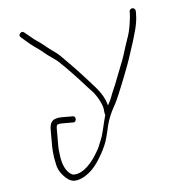

<svg xmlns="http://www.w3.org/2000/svg" viewBox="-44 -468 559 624"><g transform="rotate(-5 235.0 -156.0)"><path d="M292.5 -89C290.1 -81.1 285.8 -63.8 279.5 -37C276.8 -25.6 273.7 -15.8 270 -7.5C267.5 -1.8 265.2 3.7 263.2 9C261.2 14.3 259 19 256.5 23C254 27 250.8 32.3 246.8 39C242.8 45.7 238.1 52.2 232.9 58.5C212.7 82.8 193.2 95 174.4 95C170.6 95 167 93.7 163.5 91C148.6 80.4 138.3 60.4 134.6 31L132.6 15C131.9 9.7 131.6 4.3 131.6 -1V-57C131.6 -67 133.3 -72 136.6 -72C140.6 -73.3 144.3 -74 147.6 -74H188.3C190.3 -74 192 -75 193.5 -77C195 -79 195.8 -81.3 195.8 -84C195.8 -86.7 195 -89 193.5 -91C192 -93 190.3 -94 188.3 -94H147.6C142.3 -94 136.6 -93 130.6 -91C117.9 -87.5 111.6 -76.2 111.6 -57V-1C111.6 6.3 112.6 18 114.6 34C115.9 39.3 117.5 47.3 119.4 58C121.3 68.7 126.4 79.2 134.6 89.5C148.2 106.5 161.7 115 174 115C189.7 115 207 107.2 225.8 91.5C231.8 86.5 237.6 80.3 243.4 73C249.1 65.7 254.1 58.5 258.4 51.5C262.6 44.5 266 38.8 268.5 34.5C271 30.2 275.1 21.9 280.7 9.6C286.3 -2.7 292.4 -24.6 299.1 -56C304.5 -76.7 313.4 -97.4 325.3 -118C330.3 -126.7 335.4 -137.7 340.8 -151C346.1 -164.3 350.8 -175.7 354.8 -185C358.8 -194.3 362.8 -204.5 366.8 -215.5C370.8 -226.5 374.4 -236.2 377.8 -244.5C381.1 -252.8 385.6 -266 391.2 -283.9C396.8 -301.9 400.8 -314.3 403.3 -321C404.9 -325.7 408.3 -337.3 413.3 -355.9C418.3 -374.4 420.8 -392.1 420.8 -409V-417C420.8 -419.7 419.8 -422 417.8 -424C415.8 -426 413.4 -427 410.8 -427C408.1 -427 405.8 -426 403.8 -424C401.8 -422 400.8 -419.7 400.8 -417V-409C400.8 -404.3 399.5 -393.4 397 -376.1C394.6 -358.8 390.3 -342.3 384.3 -326.5C382.6 -322.2 380.1 -314.7 376.8 -304C373.4 -293.3 370.4 -283.8 367.8 -275.5C365.1 -267.2 362.1 -259 358.8 -251C355.4 -243 351.8 -233.7 347.8 -223C336.8 -193.8 328.2 -172.5 321.8 -159C317.1 -145.7 313.2 -136.3 310.2 -131C307.2 -125.7 305.1 -121.7 303.8 -119C299.4 -138.1 288.9 -158 271.5 -178.5C265 -186.2 258.5 -193.5 252 -200.5C245.5 -207.5 239 -214.7 232.5 -222L212.2 -244C205.2 -251.3 198.2 -258.5 191.2 -265.5C184.2 -272.5 177.4 -279.5 170.6 -286.5C163.9 -293.5 157.2 -300 148.6 -306C139.9 -312 132.3 -317.7 125.6 -323L108.1 -337C103.1 -341 97.9 -344.7 92.6 -348C87.3 -351.3 79.6 -357.3 69.6 -366L53.6 -379C48.9 -383 44.4 -382.5 40.1 -377.5C35.8 -372.5 36.3 -368 41.6 -364L56.6 -351C67.3 -341.7 75.3 -335.2 80.6 -331.5C85.9 -327.8 90.9 -324.3 95.6 -321C100.3 -317.7 105.9 -313.2 112.6 -307.5C119.3 -301.8 127.1 -296 136.1 -290C145.1 -284 153.9 -277.3 161.2 -270C185.5 -246.9 212.5 -218.6 242.2 -185C248.8 -177.7 255.2 -170.7 261.8 -164C274 -147.6 282.4 -132.6 286.9 -119C288.6 -113.7 289.6 -108 289.9 -102.1C290.2 -96.2 291.1 -91.8 292.5 -89Z"/></g></svg>

Font: Proton
Style: RgCnd
Weight: 500
Version: Version 1.017